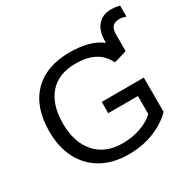

<svg xmlns="http://www.w3.org/2000/svg" viewBox="-176 -969 1147 1152"><g transform="rotate(-30 398.0 -393.5)"><path d="M599.1 -509.8Q569.8 -568.4 518.3 -595.2Q466.8 -622.1 390.1 -622.1Q271 -622.1 208 -550Q145 -478 145 -347.2Q145 -216.8 211.9 -141.4Q278.8 -65.9 397 -65.9Q464.4 -65.9 522.7 -86.4Q581.1 -106.9 617.2 -142.1V-266.1H411.6V-344.2H703.1V-106.9Q648.4 -51.3 569.1 -20.8Q489.7 9.8 397 9.8Q289.6 9.8 211.9 -33.7Q134.3 -77.1 92.3 -157.5Q50.3 -237.8 50.3 -347.2Q50.3 -514.6 140.1 -606.4Q230 -698.2 392.6 -698.2Q534.2 -698.2 610.8 -638.2V-652.8Q610.8 -720.2 644.3 -758.8Q677.7 -797.4 737.3 -797.4Q763.7 -797.4 795.9 -790V-713.4Q769 -722.2 752.9 -722.2Q718.3 -722.2 703.1 -704.8Q688 -687.5 688 -649.9V-536.1Z"/></g></svg>

Font: Arimo Nerd Font
Style: Regular
Weight: 400
Designer: Steve Matteson
Foundry: Monotype Imaging Inc.
Version: Version 1.33;Nerd Fonts 3.2.1